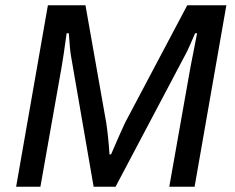

<svg xmlns="http://www.w3.org/2000/svg" viewBox="-20 -706 887 726"><path d="M41 0 161.1 -686H303.2L381.8 -241.2Q390.1 -185.5 394 -122.1H399.9Q439.9 -214.8 453.1 -242.2L688 -686H835.9L715.8 0H620.1L700.2 -452.1Q704.1 -474.1 713.9 -522Q723.6 -569.8 725.1 -580.1H717.8Q714.4 -572.3 700.4 -540.3Q686.5 -508.3 679.2 -496.1L417 0H334L249 -491.2Q244.6 -514.2 240.2 -580.1H231.9Q219.7 -489.7 212.9 -452.1L132.8 0Z"/></svg>

Font: Archivo
Style: Italic
Weight: 400
Italic angle: -10°
Designer: Hector Gatti
Foundry: Omnibus-Type
Version: Version 2.001